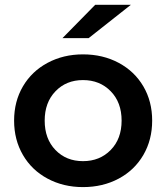

<svg xmlns="http://www.w3.org/2000/svg" viewBox="-20 -764 685 791"><path d="M38.1 -267.1Q38.1 -346.2 74.5 -408.2Q110.8 -470.2 176 -505.1Q241.2 -540 321.8 -540Q403.8 -540 469 -505.1Q534.2 -470.2 570.6 -408.2Q606.9 -346.2 606.9 -267.1Q606.9 -188 570.6 -125.5Q534.2 -63 469 -28.1Q403.8 6.8 321.8 6.8Q241.2 6.8 176 -28.1Q110.8 -63 74.5 -125.5Q38.1 -188 38.1 -267.1ZM164.1 -267.1Q164.1 -191.9 208.5 -146Q252.9 -100.1 321.8 -100.1Q391.1 -100.1 436 -146Q481 -191.9 481 -267.1Q481 -342.3 436 -388.2Q391.1 -434.1 321.8 -434.1Q252.9 -434.1 208.5 -387.9Q164.1 -341.8 164.1 -267.1ZM237.3 -606.9 372.1 -744.1H519L345.2 -606.9Z"/></svg>

Font: Montserrat SemiBold
Style: Regular
Weight: 600
Designer: Julieta Ulanovsky
Foundry: Julieta Ulanovsky
Version: Version 7.200